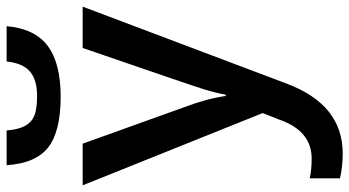

<svg xmlns="http://www.w3.org/2000/svg" viewBox="-256 -552 1048 576"><g transform="rotate(-90 268.0 -264.0)"><path d="M0 -540H125L234.9 -233.9Q259.8 -168.5 268.1 -110.8H272Q276.4 -137.7 288.1 -176Q299.8 -214.4 412.1 -540H536.1L305.2 71.8Q242.2 240.2 95.2 240.2Q57.1 240.2 21 231.9V141.1Q46.9 147 80.1 147Q163.1 147 196.8 50.8L216.8 0ZM265.6 -606Q162.1 -606 114 -643.3Q65.9 -680.7 60.5 -768.1H164.6Q167.5 -732.9 178 -713.4Q188.5 -693.8 208.3 -685.3Q228 -676.8 268.6 -676.8Q316.4 -676.8 341.3 -698Q366.2 -719.2 371.6 -768.1H477.5Q470.2 -684.1 418.5 -645Q366.7 -606 265.6 -606Z"/></g></svg>

Font: JBL Sans
Style: Semibold
Weight: 600
Version: Version 1.10